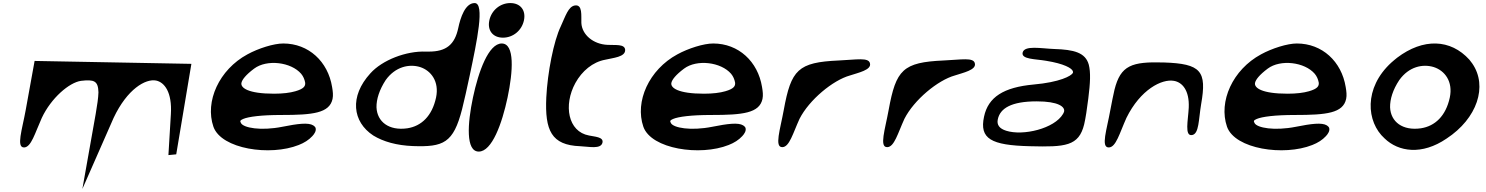

<svg xmlns="http://www.w3.org/2000/svg" viewBox="-20 -955 9707 1254"><path d="M206 -557 148 -237C125 -109 84 10 138 8C184 6 208 -85 253 -185C314 -315 432 -416 509 -427C595 -437 621 -427 623 -352C622 -316 615 -269 605 -211L518 279L722 -185C811 -374 931 -442 999 -429C1054 -418 1105 -353 1096 -209L1080 58L1131 53L1230 -538H1229Z M1931 -8C1967 -22 1997 -41 2020 -66C2034 -81 2047 -101 2041 -120C2038 -127 2032 -132 2026 -136C1994 -156 1924 -147 1824 -127C1683 -99 1570 -120 1554 -151C1546 -165 1548 -169 1568 -178C1603 -193 1688 -204 1817 -204C2024 -204 2132 -216 2152 -309C2157 -333 2154 -358 2149 -387C2122 -553 1996 -671 1830 -671C1768 -671 1667 -639 1596 -600C1411 -500 1317 -292 1374 -127C1426 19 1745 66 1931 -8ZM1947 -473C1961 -456 1969 -437 1973 -416C1976 -393 1965 -375 1909 -359C1875 -349 1827 -343 1770 -343C1599 -343 1550 -382 1557 -414C1561 -434 1585 -466 1640 -507C1723 -569 1881 -550 1947 -473Z M2399 -476C2261 -325 2282 -159 2418 -70C2483 -30 2571 -5 2677 -1C2876 6 2941 -20 2998 -242C3013 -301 3029 -374 3048 -463C3095 -686 3148 -935 3080 -935C3018 -935 2987 -839 2973 -772C2950 -664 2895 -618 2781 -618H2761C2633 -623 2477 -563 2399 -476ZM2499 -432C2562 -520 2653 -539 2724 -517C2795 -494 2850 -423 2828 -318C2802 -197 2732 -131 2640 -117C2521 -100 2443 -159 2439 -254C2438 -307 2458 -369 2499 -432Z M3107 35C3193 35 3259 -148 3295 -318C3331 -488 3343 -671 3257 -671C3171 -671 3105 -488 3069 -318C3033 -148 3021 35 3107 35ZM3265 -709C3331 -709 3388 -756 3402 -822C3416 -888 3379 -935 3313 -935C3247 -935 3190 -888 3176 -822C3162 -756 3199 -709 3265 -709Z M3548 -319C3538 -103 3581 -7 3769 0C3825 2 3905 22 3915 -24C3923 -61 3863 -62 3827 -70C3689 -95 3659 -269 3738 -413C3781 -491 3851 -550 3933 -565C3982 -577 4066 -582 4063 -630C4060 -669 3999 -659 3948 -662C3855 -666 3781 -728 3777 -805C3775 -851 3787 -929 3733 -919C3692 -911 3674 -852 3643 -784C3596 -687 3556 -480 3548 -319Z M4739 -8C4775 -22 4805 -41 4828 -66C4842 -81 4855 -101 4849 -120C4846 -127 4840 -132 4834 -136C4802 -156 4732 -147 4632 -127C4491 -99 4378 -120 4362 -151C4354 -165 4356 -169 4376 -178C4411 -193 4496 -204 4625 -204C4832 -204 4940 -216 4960 -309C4965 -333 4962 -358 4957 -387C4930 -553 4804 -671 4638 -671C4576 -671 4475 -639 4404 -600C4219 -500 4125 -292 4182 -127C4234 19 4553 66 4739 -8ZM4755 -473C4769 -456 4777 -437 4781 -416C4784 -393 4773 -375 4717 -359C4683 -349 4635 -343 4578 -343C4407 -343 4358 -382 4365 -414C4369 -434 4393 -466 4448 -507C4531 -569 4689 -550 4755 -473Z M5090 6C5136 5 5159 -85 5202 -179C5265 -303 5420 -431 5531 -462C5585 -480 5673 -498 5662 -541C5654 -582 5573 -565 5458 -560C5192 -548 5147 -500 5099 -237C5076 -110 5036 8 5090 6Z M5775 6C5821 5 5844 -85 5887 -179C5950 -303 6105 -431 6216 -462C6270 -480 6358 -498 6347 -541C6339 -582 6258 -565 6143 -560C5877 -548 5832 -500 5784 -237C5761 -110 5721 8 5775 6Z M6707 0C6938 6 7026 0 7061 -143C7071 -186 7079 -241 7088 -312C7101 -414 7104 -483 7091 -533C7069 -612 6994 -631 6865 -635C6781 -638 6670 -661 6659 -611C6650 -567 6743 -570 6812 -558C6931 -539 6981 -509 6987 -490C6988 -486 6989 -482 6987 -479C6978 -459 6901 -418 6731 -403C6535 -385 6434 -321 6407 -193C6376 -49 6452 -6 6707 0ZM6751 -293C6894 -293 6936 -257 6930 -227C6929 -222 6926 -217 6923 -211C6867 -115 6662 -66 6552 -101C6507 -115 6489 -140 6497 -176C6512 -247 6584 -293 6751 -293Z M7232 -237C7209 -108 7168 9 7222 8C7269 7 7292 -85 7337 -185C7428 -370 7568 -441 7647 -427C7701 -418 7749 -366 7744 -252C7740 -169 7715 -64 7766 -73C7812 -81 7808 -174 7825 -275C7863 -491 7825 -539 7581 -547C7372 -553 7299 -529 7259 -369C7250 -332 7242 -288 7232 -237Z M8551 -8C8587 -22 8617 -41 8640 -66C8654 -81 8667 -101 8661 -120C8658 -127 8652 -132 8646 -136C8614 -156 8544 -147 8444 -127C8303 -99 8190 -120 8174 -151C8166 -165 8168 -169 8188 -178C8223 -193 8308 -204 8437 -204C8644 -204 8752 -216 8772 -309C8777 -333 8774 -358 8769 -387C8742 -553 8616 -671 8450 -671C8388 -671 8287 -639 8216 -600C8031 -500 7937 -292 7994 -127C8046 19 8365 66 8551 -8ZM8567 -473C8581 -456 8589 -437 8593 -416C8596 -393 8585 -375 8529 -359C8495 -349 8447 -343 8390 -343C8219 -343 8170 -382 8177 -414C8181 -434 8205 -466 8260 -507C8343 -569 8501 -550 8567 -473Z M9068 -547C8885 -380 8904 -158 9023 -51C9114 37 9267 60 9428 -50C9628 -181 9698 -392 9596 -540C9590 -548 9583 -557 9577 -565C9454 -701 9275 -707 9105 -578C9093 -568 9080 -558 9068 -547ZM9119 -432C9182 -520 9272 -539 9344 -517C9416 -494 9471 -423 9449 -318C9423 -197 9352 -131 9260 -117C9141 -100 9063 -159 9059 -254C9058 -307 9077 -369 9119 -432Z"/></svg>

Font: Venom Sans
Style: BdObl
Weight: 700
Version: Version 1.001